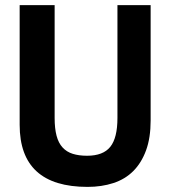

<svg xmlns="http://www.w3.org/2000/svg" viewBox="-20 -720 667 752"><path d="M440 -700H570V-248Q570 -180 552 -131Q534 -82 502 -50Q470 -18 424 -3Q378 12 323 12Q57 12 57 -231V-700H194V-258Q194 -217 201.5 -188.5Q209 -160 225 -142.5Q241 -125 265 -117.5Q289 -110 321 -110Q384 -110 412 -145Q440 -180 440 -258Z"/></svg>

Font: PT Sans
Style: Bold
Weight: 700
Version: Version 2.003W OFL; ttfautohint (v1.6)